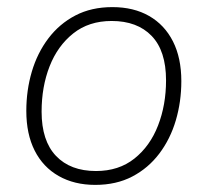

<svg xmlns="http://www.w3.org/2000/svg" viewBox="-20 -512 584 540"><path d="M248 8Q189 8 145 -17Q101 -42 77.5 -88.5Q54 -135 54 -200Q54 -258 69.5 -310.5Q85 -363 116 -404Q147 -445 192 -468.5Q237 -492 296 -492Q356 -492 399.5 -467Q443 -442 466.5 -395.5Q490 -349 490 -284Q490 -226 474.5 -173.5Q459 -121 428 -80Q397 -39 352 -15.5Q307 8 248 8ZM250 -31Q314 -31 358 -66Q402 -101 424.5 -159Q447 -217 447 -286Q447 -369 406.5 -411Q366 -453 294 -453Q230 -453 186 -418Q142 -383 119.5 -325.5Q97 -268 97 -198Q97 -116 137.5 -73.5Q178 -31 250 -31Z"/></svg>

Font: Nunito Variable Extra Light
Style: Italic
Weight: 200
Italic angle: -9°
Designer: Vernon Adams
Foundry: Vernon Adams
Version: Version 3.602